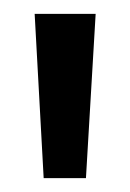

<svg xmlns="http://www.w3.org/2000/svg" viewBox="-20 -718 188 277"><path d="M43 -461 30 -698H118L104 -461Z"/></svg>

Font: Bricolage Grotesque 48pt Condensed ExtraBold
Style: Regular
Weight: 400
Version: Version 1.000;gftools[0.9.30]